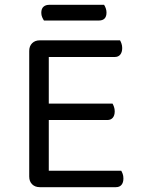

<svg xmlns="http://www.w3.org/2000/svg" viewBox="-20 -775 582 795"><path d="M145 0Q125 0 113 -12Q101 -24 101 -44V-564Q101 -584 113 -596Q125 -608 145 -608H477Q480 -603 483 -594.5Q486 -586 486 -576Q486 -559 478 -549Q470 -539 455 -539H182V-346H446Q449 -341 452 -332.5Q455 -324 455 -314Q455 -297 447 -287.5Q439 -278 424 -278H182V-68H482Q485 -63 488 -55Q491 -47 491 -36Q491 -19 483 -9.5Q475 0 460 0ZM162 -690Q158 -696 154.5 -704Q151 -712 151 -722Q151 -739 160 -747Q169 -755 183 -755H411Q415 -749 418 -740.5Q421 -732 421 -723Q421 -690 389 -690Z"/></svg>

Font: Baloo 2 Latin
Style: Regular
Weight: 400
Designer: Sarang Kulkarni and Ek Type
Foundry: Ek Type
Version: Version 1.001